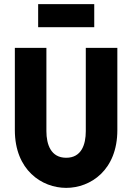

<svg xmlns="http://www.w3.org/2000/svg" viewBox="-20 -902 640 931"><path d="M52 -670V-271C52 -77 183 9 301 9C419 9 549 -77 549 -271V-670H396V-266C396 -201 375 -137 301 -137C227 -137 205 -201 205 -266V-670ZM165 -770H437V-882H165Z"/></svg>

Font: LT Wave Mono Black
Style: Regular
Weight: 900
Designer: Daniel Lyons
Version: Version 2.5 (Glyphs App)